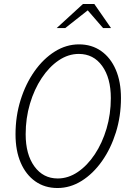

<svg xmlns="http://www.w3.org/2000/svg" viewBox="-20 -934 640 965"><path d="M269 11Q205 11 157.5 -22.5Q110 -56 84 -116.5Q58 -177 58 -259Q58 -350 83.5 -431.5Q109 -513 153.5 -576Q198 -639 255.5 -675Q313 -711 377 -711Q441 -711 488.5 -677.5Q536 -644 562 -583.5Q588 -523 588 -441Q588 -350 562.5 -268.5Q537 -187 492.5 -124Q448 -61 390.5 -25Q333 11 269 11ZM270 -37Q323 -37 371 -69.5Q419 -102 456.5 -158.5Q494 -215 515.5 -287.5Q537 -360 537 -441Q537 -542 493.5 -602.5Q450 -663 376 -663Q323 -663 275 -630.5Q227 -598 189.5 -541.5Q152 -485 130.5 -412.5Q109 -340 109 -259Q109 -158 153 -97.5Q197 -37 270 -37ZM265 -793 397 -914H454L538 -793H498L421 -882L308 -793Z"/></svg>

Font: Red Hat Mono
Style: Italic
Weight: 300
Italic angle: -12°
Monospace: yes
Designer: Pentagram, MCKL
Foundry: Pentagram, MCKL
Version: Version 1.023